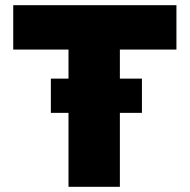

<svg xmlns="http://www.w3.org/2000/svg" viewBox="-20 -720 731 740"><path d="M244 0V-285H176V-417H244V-529H31V-700H660V-529H442V-417H527V-285H442V0Z"/></svg>

Font: Lexend ExtraBold
Style: Regular
Weight: 800
Designer: Bonnie Shaver-Troup, Thomas Jockin
Foundry: Lexend
Version: Version 1.007; ttfautohint (v1.8.3)